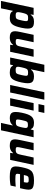

<svg xmlns="http://www.w3.org/2000/svg" viewBox="1548 -2358 983 4172"><g transform="rotate(90 2040.0 -271.5)"><path d="M-26.3 199.6 123.7 -510H276.9L266.8 -446.8H275.5Q294.6 -477.7 319 -492.9Q343.4 -508 370.4 -513Q397.4 -518 423.9 -518Q476.7 -518 509.6 -506.4Q542.5 -494.7 558.6 -465.7Q574.7 -436.6 574.7 -385.1Q574.7 -359.8 571 -326.7Q567.2 -293.6 558.7 -252.5Q542.7 -175.6 524 -125.5Q505.2 -75.3 480.8 -46.1Q456.5 -16.9 423.4 -4.7Q390.2 7.6 346 7.6Q311.1 7.6 281.3 2.7Q251.6 -2.1 229.7 -16Q207.8 -30 196.5 -56.7H188.2L134.5 199.6ZM286.1 -120.2Q314.7 -120.2 332.2 -123.9Q349.7 -127.6 360.8 -140.8Q371.9 -154.1 380 -181.2Q388.1 -208.2 398.4 -255Q405.9 -287.8 409.2 -309.7Q412.5 -331.6 412.5 -346.6Q412.5 -366.2 405.6 -375.6Q398.7 -385 383.3 -387.7Q367.9 -390.4 341.8 -390.4Q318.8 -390.4 303.2 -386.6Q287.5 -382.8 277.1 -373.9Q266.6 -364.9 259.2 -349.5Q254 -339.2 248.3 -321.8Q242.6 -304.3 237.1 -283.2Q231.7 -262.2 227.2 -240.9Q222.6 -219.5 220 -201.3Q217.5 -183.2 217.5 -171.1Q217.5 -141.9 232.4 -131.1Q247.3 -120.2 286.1 -120.2Z M772.4 8Q717.6 8 687.2 -4.8Q656.8 -17.7 644.4 -43.7Q632 -69.7 632 -108.5Q632 -128.4 636.9 -157.5Q641.8 -186.7 648.2 -218.2L710.3 -510H870.7L813.8 -241.5Q808.8 -216.4 804.8 -194.8Q800.8 -173.3 800.8 -161.5Q800.8 -144 806.7 -135.2Q812.6 -126.5 826.1 -123.8Q839.5 -121.2 861.1 -121.2Q890.4 -121.2 908.5 -127.7Q926.6 -134.3 937.5 -148.8Q948.4 -163.3 955.6 -187.4Q962.9 -211.4 970 -246.1L1026.9 -510H1187.2L1078.7 0H926L935.2 -63.2H926.9Q908.7 -37.9 884.7 -22.2Q860.8 -6.5 832.9 0.7Q804.9 8 772.4 8Z M1531.5 8Q1498.4 8 1467.6 2.7Q1436.9 -2.6 1414.5 -18Q1392.2 -33.4 1382.2 -63.2H1373.5L1355.3 0H1203.1L1360.7 -743H1521.5L1460.3 -453.3H1468.1Q1488.1 -480.5 1510.8 -494.2Q1533.6 -507.9 1559.1 -512.7Q1584.7 -517.6 1610.6 -517.6Q1663.8 -517.6 1696.9 -505.4Q1730 -493.3 1746.2 -464.3Q1762.3 -435.3 1762.3 -383.4Q1762.3 -357.5 1758.2 -324.4Q1754.2 -291.3 1745.7 -249.6Q1729.7 -173.3 1710.7 -123.2Q1691.7 -73 1667.1 -44.3Q1642.5 -15.6 1609.4 -3.8Q1576.2 8 1531.5 8ZM1473 -119.6Q1502 -119.6 1520.1 -123.3Q1538.1 -127 1549 -140.3Q1559.9 -153.5 1568 -180.9Q1576.1 -208.2 1586.4 -255Q1592.4 -286.8 1596.4 -308.9Q1600.5 -331.1 1600.5 -345Q1600.5 -364.6 1593.3 -374.2Q1586.2 -383.8 1570.7 -386.8Q1555.3 -389.8 1529.3 -389.8Q1508.2 -389.8 1493.2 -386.8Q1478.1 -383.8 1467.4 -376.2Q1456.8 -368.6 1449.4 -354.6Q1443.5 -344.8 1437.3 -326Q1431 -307.2 1425.1 -284Q1419.2 -260.8 1414.3 -237.8Q1409.5 -214.9 1406.7 -196.5Q1403.9 -178.2 1403.9 -169.4Q1403.9 -140.8 1419.8 -130.2Q1435.8 -119.6 1473 -119.6Z M1800.7 0 1957.2 -743H2120.3L1963.3 0Z M2215.2 -615.8 2242.1 -743H2407.5L2380.6 -615.8ZM2086.7 0 2194.2 -510H2357.3L2249.3 0Z M2624.1 199 2680 -54.4H2671.7Q2651.6 -28.8 2627 -15.5Q2602.5 -2.1 2576.4 2.7Q2550.3 7.6 2522.8 7.6Q2476.8 7.6 2446.3 -4Q2415.8 -15.6 2401.1 -43.3Q2386.4 -71.1 2386.4 -118.1Q2386.4 -145.1 2390.4 -179.3Q2394.5 -213.4 2403.5 -255.3Q2419.5 -332.2 2439.3 -383.2Q2459.2 -434.2 2485 -463.7Q2510.7 -493.3 2544.7 -505.7Q2578.6 -518 2622.3 -518Q2652.4 -518 2679.6 -512.7Q2706.7 -507.4 2727.5 -492.3Q2748.4 -477.2 2757.4 -448.5H2766.1L2783.7 -510H2935.9L2784.9 199ZM2615.4 -124.2Q2635.9 -124.2 2650.1 -127.1Q2664.4 -130.1 2674.7 -137.7Q2685 -145.4 2691.9 -158.8Q2696.8 -167.6 2702.5 -185.3Q2708.2 -203.1 2714 -225.4Q2719.9 -247.6 2724.2 -269.7Q2728.4 -291.7 2731.2 -309.8Q2734 -327.8 2734 -337.8Q2734 -366.9 2718.6 -376.7Q2703.3 -386.4 2671.1 -386.4Q2643.8 -386.4 2627.2 -382.7Q2610.5 -379 2600.2 -366.3Q2589.9 -353.6 2581.8 -327.1Q2573.7 -300.6 2564 -255Q2557.4 -223.2 2553.6 -201Q2549.8 -178.8 2549.8 -164.4Q2549.8 -146.5 2556.2 -137.7Q2562.5 -129 2577.3 -126.6Q2592.1 -124.2 2615.4 -124.2Z M3121.4 8Q3066.6 8 3036.2 -4.8Q3005.8 -17.7 2993.4 -43.7Q2981 -69.7 2981 -108.5Q2981 -128.4 2985.9 -157.5Q2990.8 -186.7 2997.2 -218.2L3059.3 -510H3219.7L3162.8 -241.5Q3157.8 -216.4 3153.8 -194.8Q3149.8 -173.3 3149.8 -161.5Q3149.8 -144 3155.7 -135.2Q3161.6 -126.5 3175.1 -123.8Q3188.5 -121.2 3210.1 -121.2Q3239.4 -121.2 3257.5 -127.7Q3275.6 -134.3 3286.5 -148.8Q3297.4 -163.3 3304.6 -187.4Q3311.9 -211.4 3319 -246.1L3375.9 -510H3536.2L3427.7 0H3275L3284.2 -63.2H3275.9Q3257.7 -37.9 3233.7 -22.2Q3209.8 -6.5 3181.9 0.7Q3153.9 8 3121.4 8Z M3797.7 8Q3710.2 8 3660.2 -4.7Q3610.2 -17.4 3590 -45.7Q3569.7 -73.9 3569.7 -117.9Q3569.7 -145.3 3574.3 -179.4Q3579 -213.4 3587.5 -254Q3602.1 -323.3 3618.8 -373.3Q3635.5 -423.3 3664.1 -455.4Q3692.8 -487.4 3742.9 -502.7Q3793.1 -518 3874.5 -518Q3953.2 -518 3996.8 -506.1Q4040.3 -494.2 4057.6 -469Q4074.9 -443.9 4074.9 -403.5Q4074.9 -384.5 4071.8 -359.7Q4068.6 -335 4063.2 -308.4Q4057.8 -281.8 4051.2 -254L4042.2 -215H3738.2Q3735.5 -199.5 3732.5 -183.8Q3729.5 -168.1 3729.5 -158.2Q3729.5 -138.2 3738.8 -128.6Q3748.1 -119 3774.7 -116Q3801.4 -113.1 3852.4 -113.1Q3872.2 -113.1 3898.8 -114.1Q3925.5 -115.1 3954.4 -117.2Q3983.3 -119.3 4009.5 -121.3L3985.6 -9.2Q3963.9 -4.3 3932.3 -0.4Q3900.8 3.6 3865.6 5.8Q3830.5 8 3797.7 8ZM3756.2 -297.7H3911.2L3913.7 -310.3Q3917.2 -328.5 3919.2 -341.2Q3921.2 -354 3921.2 -363.7Q3921.2 -381.1 3914.9 -389.5Q3908.6 -398 3894.6 -400.7Q3880.7 -403.4 3858.1 -403.4Q3830.7 -403.4 3814.1 -399.7Q3797.5 -396 3787.4 -385.1Q3777.4 -374.2 3770.3 -353.2Q3763.3 -332.3 3756.2 -297.7Z"/></g></svg>

Font: Saira Thin
Style: Italic
Weight: 100
Italic angle: -12°
Designer: Hector Gatti with collaboration of the Omnibus-Type team
Foundry: Omnibus-Type
Version: Version 1.101